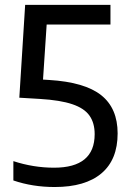

<svg xmlns="http://www.w3.org/2000/svg" viewBox="-20 -760 528 790"><path d="M205 9.5Q114 9.5 35 -17.5V-97Q118 -70 202.5 -70Q369.5 -70 369.5 -208Q369.5 -254 348.2 -284.2Q327 -314.5 277.5 -331.2Q228 -348 143.5 -353L59.5 -358L83.5 -740H434.5V-659H172L157 -432.5L182 -431Q329 -422 396.5 -368.2Q464 -314.5 464 -211Q464 -103 397.5 -46.8Q331 9.5 205 9.5Z"/></svg>

Font: Encode Sans Semi Condensed Medium
Style: Regular
Weight: 500
Width: 4
Designer: Multiple Designers
Foundry: Impallari Type
Version: Version 3.000; ttfautohint (v1.8.3) -l 8 -r 50 -G 200 -x 14 